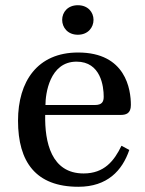

<svg xmlns="http://www.w3.org/2000/svg" viewBox="-20 -703 554 735"><path d="M218 -627C218 -598 239 -570 278 -570C317 -570 338 -598 338 -627C338 -656 317 -683 278 -683C239 -683 218 -656 218 -627ZM49 -241C49 -83 117 12 280 12C391 12 448 -50 475 -129L445 -145C417 -87 379 -39 300 -39C176 -39 151 -159 153 -263H441C462 -263 481 -268 481 -301C481 -360 462 -502 279 -502C123 -502 49 -391 49 -241ZM154 -301C154 -342 169 -467 273 -467C366 -467 377 -372 377 -333C377 -314 371 -301 343 -301Z"/></svg>

Font: Lingua Franca
Style: Regular
Weight: 400
Version: Version 1.19